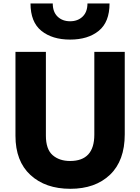

<svg xmlns="http://www.w3.org/2000/svg" viewBox="-20 -1082 835 1146"><path d="M72.3 -271.5V-772.5H253.9V-272.5Q253.9 -191.4 293.9 -156.2Q334 -121.1 398.4 -121.1Q543 -121.1 543 -278.3V-772.5H724.6V-280.3Q724.6 -123 636.7 -39.1Q548.8 44.9 399.9 44.9Q251 44.9 161.6 -37.6Q72.3 -120.1 72.3 -271.5ZM162.1 -1061.5H294.9Q294.9 -1010.7 323.7 -982.9Q352.5 -955.1 398.4 -955.1Q444.3 -955.1 473.1 -982.9Q502 -1010.7 502 -1061.5H633.8Q633.8 -950.2 569.3 -897.9Q504.9 -845.7 398.4 -845.7Q292 -845.7 227.1 -897.9Q162.1 -950.2 162.1 -1061.5Z"/></svg>

Font: GenEi M Gothic v2 Heavy
Style: Regular
Weight: 800
Version: Version 2.0